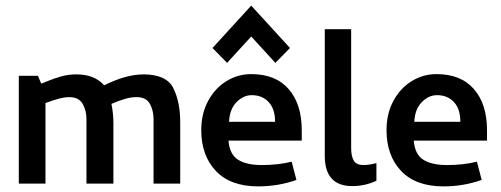

<svg xmlns="http://www.w3.org/2000/svg" viewBox="-20 -654 1784 684"><path d="M47 -384V0H142V-287Q175 -299 193.5 -303.5Q212 -308 226 -308Q261 -308 274.5 -284Q288 -260 288 -230V0H384V-214Q384 -250 377 -284Q408 -297 428 -302.5Q448 -308 466 -308Q501 -308 514 -284Q527 -260 527 -230V0H622V-218Q622 -291 597.5 -340Q573 -389 491 -389Q429 -389 351 -350Q317 -389 252 -389Q223 -389 197 -381.5Q171 -374 152 -366Q133 -358 127 -356L115 -384Z M697 0ZM697 -190Q697 -100 749 -45Q801 10 900 10Q971 10 1036 -13L1019 -78Q971 -66 913 -66Q858 -66 828 -85Q798 -104 794 -153H1055V-190Q1055 -283 1008.5 -336.5Q962 -390 875 -390Q828 -390 787.5 -365.5Q747 -341 722 -295.5Q697 -250 697 -190ZM960 -220H796Q798 -265 822.5 -290Q847 -315 877 -315Q914 -315 937 -290.5Q960 -266 960 -220ZM961 -430 1013 -483 875 -634 737 -483 789 -430 875 -524Z M1231 -127V-550H1137V-99Q1137 9 1235 9Q1280 9 1321 -10V-73Q1295 -66 1275 -66Q1250 -66 1240.5 -81.5Q1231 -97 1231 -127Z M1357 -190Q1357 -100 1409 -45Q1461 10 1560 10Q1631 10 1696 -13L1679 -78Q1631 -66 1573 -66Q1518 -66 1488 -85Q1458 -104 1454 -153H1715V-190Q1715 -283 1668.5 -336.5Q1622 -390 1535 -390Q1488 -390 1447.5 -365.5Q1407 -341 1382 -295.5Q1357 -250 1357 -190ZM1620 -220H1456Q1458 -265 1482.5 -290Q1507 -315 1537 -315Q1574 -315 1597 -290.5Q1620 -266 1620 -220Z"/></svg>

Font: Cambay Devanagari
Style: Regular
Weight: 700
Designer: Pooja Saxena
Foundry: Pooja Saxena
Version: Version 1.095;PS 001.095;hotconv 1.0.70;makeotf.lib2.5.58329